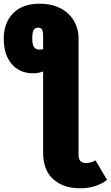

<svg xmlns="http://www.w3.org/2000/svg" viewBox="-25 -783 594 1029"><path d="M486.8 76.2 548.8 181.2Q490.2 226.1 403.8 226.1Q314.9 226.1 260.5 177.5Q206.1 128.9 206.1 35.2V-399.9Q180.7 -390.1 152.8 -390.1Q80.1 -390.1 37.6 -440.2Q-4.9 -490.2 -4.9 -575.2Q-4.9 -660.6 45.2 -711.9Q95.2 -763.2 188 -763.2Q236.8 -763.2 276.9 -748.3Q316.9 -733.4 342.5 -708Q368.2 -682.6 382.1 -649.4Q396 -616.2 396 -579.1V46.9Q396 90.8 435.1 90.8Q461.9 90.8 486.8 76.2ZM186 -517.1Q194.3 -517.1 206.1 -519V-587.9Q206.1 -614.7 200.2 -624.8Q194.3 -634.8 179.2 -634.8Q163.1 -634.8 155.5 -622.6Q147.9 -610.4 147.9 -578.1Q147.9 -543.9 157.5 -530.5Q167 -517.1 186 -517.1Z"/></svg>

Font: Fira Sans Compressed Heavy
Style: Regular
Weight: 900
Width: 1
Designer: Carrois Corporate & Edenspiekermann AG
Foundry: Carrois Corporate GbR & Edenspiekermann AG
Version: Version 4.203;PS 004.203;hotconv 1.0.88;makeotf.lib2.5.64775